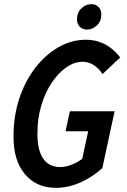

<svg xmlns="http://www.w3.org/2000/svg" viewBox="-20 -892 610 923"><path d="M45 -238Q45 -334 72.5 -417.5Q100 -501 148.5 -564.5Q197 -628 260 -664.5Q323 -701 394 -701Q441 -701 482 -680.5Q523 -660 558 -616L473 -536Q433 -595 377 -595Q337 -595 298.5 -568Q260 -541 228.5 -494Q197 -447 178.5 -385Q160 -323 160 -253Q159 -172 187 -130.5Q215 -89 269 -89Q295 -89 322.5 -99.5Q350 -110 375 -128L404 -261H295L316 -357H531L472 -84Q425 -41 367 -15Q309 11 248 11Q155 11 99.5 -55Q44 -121 45 -238ZM350 -799Q350 -831 371 -851.5Q392 -872 419 -872Q441 -872 454 -858Q467 -844 467 -822Q467 -790 446 -770Q425 -750 398 -750Q376 -750 363 -764Q350 -778 350 -799Z"/></svg>

Font: Radio Canada Condensed Medium
Style: Italic
Weight: 500
Width: 3
Italic angle: -12°
Designer: Charles Daoud, Etienne Aubert Bonn, Alexandre Saumier Demers, Jacques Le Bailly
Foundry: Radio-Canada
Version: Version 2.104; ttfautohint (v1.8.4.7-5d5b);gftools[0.9.28.de